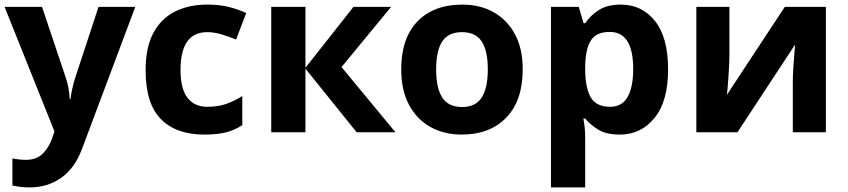

<svg xmlns="http://www.w3.org/2000/svg" viewBox="-20 -576 3694 836"><path d="M0 -546H163L266 -239Q274 -217 278 -193.5Q282 -170 284 -144H287Q290 -170 295.5 -193.5Q301 -217 308 -239L409 -546H569L338 70Q307 155 247.5 197.5Q188 240 110 240Q85 240 66.5 237.5Q48 235 34 232V114Q45 116 60.5 118Q76 120 93 120Q140 120 167.5 91.5Q195 63 208 23L217 -4Z M869 10Q747 10 680.5 -57.5Q614 -125 614 -270Q614 -370 648 -433Q682 -496 742.5 -526Q803 -556 882 -556Q938 -556 979.5 -545Q1021 -534 1052 -519L1008 -404Q973 -418 942.5 -427Q912 -436 882 -436Q766 -436 766 -271Q766 -189 796.5 -150Q827 -111 882 -111Q929 -111 965 -123.5Q1001 -136 1035 -158V-31Q1001 -9 963.5 0.5Q926 10 869 10Z M1519 -546H1683L1467 -284L1702 0H1533L1310 -277V0H1161V-546H1310V-281Z M2256 -274Q2256 -138 2184.5 -64Q2113 10 1990 10Q1914 10 1854.5 -23Q1795 -56 1761 -119.5Q1727 -183 1727 -274Q1727 -410 1798 -483Q1869 -556 1993 -556Q2070 -556 2129 -523Q2188 -490 2222 -427.5Q2256 -365 2256 -274ZM1879 -274Q1879 -193 1905.5 -151.5Q1932 -110 1992 -110Q2051 -110 2077.5 -151.5Q2104 -193 2104 -274Q2104 -355 2077.5 -395.5Q2051 -436 1991 -436Q1932 -436 1905.5 -395.5Q1879 -355 1879 -274Z M2683 -556Q2775 -556 2832 -484.5Q2889 -413 2889 -274Q2889 -135 2830 -62.5Q2771 10 2679 10Q2620 10 2585 -11.5Q2550 -33 2528 -60H2520Q2528 -18 2528 20V240H2379V-546H2500L2521 -475H2528Q2550 -508 2587 -532Q2624 -556 2683 -556ZM2635 -437Q2577 -437 2553.5 -401Q2530 -365 2528 -291V-275Q2528 -196 2551.5 -153.5Q2575 -111 2637 -111Q2688 -111 2712.5 -153.5Q2737 -196 2737 -276Q2737 -437 2635 -437Z M3156 -546V-330Q3156 -313 3154.5 -288Q3153 -263 3151.5 -237Q3150 -211 3148 -191Q3146 -171 3145 -163L3397 -546H3576V0H3432V-218Q3432 -245 3434 -277.5Q3436 -310 3438.5 -338.5Q3441 -367 3442 -382L3191 0H3012V-546Z"/></svg>

Font: Noto IKEA Latin
Style: Bold
Weight: 700
Designer: Monotype Design Team
Foundry: Monotype Imaging Inc.
Version: Version 1.0